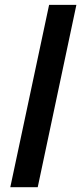

<svg xmlns="http://www.w3.org/2000/svg" viewBox="-20 -780 338 800"><path d="M22.9 0 184.6 -759.8H298.3L137.2 0Z"/></svg>

Font: Open Sans SemiBold
Style: Italic
Weight: 600
Italic angle: -12°
Designer: Monotype Design Team
Foundry: Monotype Imaging Inc.
Version: Version 3.003; ttfautohint (v1.8.4)